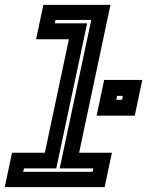

<svg xmlns="http://www.w3.org/2000/svg" viewBox="-54 -770 606 790"><path d="M-34.5 0 -4.5 -141.5H130.5L229.5 -608.5H94.5L124.5 -750H400.5L271.5 -141.5H406.5L376.5 0ZM41.5 -63H327L330 -77H191.5L321.5 -688H174.5L171.5 -674H304.5L177.5 -77H44.5ZM343.5 -294 374.5 -441H531.5L500.5 -294ZM424.5 -359.5H448.5L451.5 -375.5H427.5Z"/></svg>

Font: Tourney
Style: Bold Italic
Weight: 700
Italic angle: -12°
Version: Version 1.015